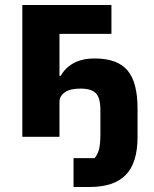

<svg xmlns="http://www.w3.org/2000/svg" viewBox="-20 -545 614 765"><path d="M273 200V85H357Q369 71 374.5 50Q380 29 380 -11V-106Q380 -156 361.5 -174Q343 -192 301 -192Q259 -192 238 -177Q217 -162 217 -139V0H69V-525H424V-410H217V-243H222Q240 -275 273.5 -293.5Q307 -312 358 -312Q447 -312 487.5 -265Q528 -218 528 -113V1Q528 104 481 152Q434 200 338 200Z"/></svg>

Font: IBM Plex Sans Var
Style: Regular
Weight: 400
Designer: Mike Abbink, Paul van der Laan, Pieter van Rosmalen
Foundry: Bold Monday
Version: Version 3.000